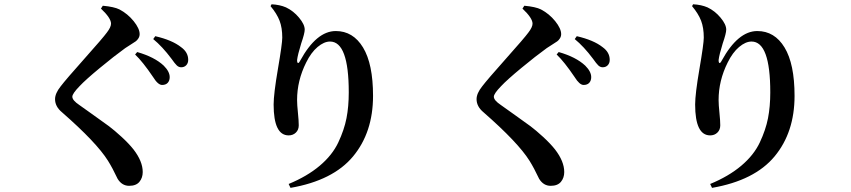

<svg xmlns="http://www.w3.org/2000/svg" viewBox="-20 -826 4040 911"><path d="M749 -422.9Q729.5 -422.9 706.1 -460.9Q657.2 -533.2 621.1 -567.4L630.9 -579.1Q712.9 -555.7 756.8 -514.6Q785.2 -486.3 785.2 -460Q785.2 -443.4 775.9 -433.1Q766.6 -422.9 749 -422.9ZM839.8 -506.8Q828.1 -506.8 818.8 -515.6Q809.6 -524.4 793.9 -546.9Q750 -605.5 707 -640.6L716.8 -654.3Q796.9 -635.7 838.9 -602.5Q873 -578.1 873 -542Q873 -526.4 863.8 -516.6Q854.5 -506.8 839.8 -506.8ZM506.8 -713.9Q506.8 -740.2 459 -785.2L467.8 -798.8Q521.5 -793.9 546.9 -781.2Q585.9 -760.7 614.3 -725.6Q642.6 -690.4 642.6 -664.1Q642.6 -653.3 636.7 -644Q630.9 -634.8 624 -629.9Q617.2 -625 600.6 -614.7Q584 -604.5 574.2 -597.7Q521.5 -559.6 453.6 -503.4Q385.7 -447.3 357.4 -417Q323.2 -381.8 323.2 -367.2Q323.2 -349.6 357.4 -327.1Q376 -313.5 423.8 -279.8Q471.7 -246.1 497.1 -227.1Q522.5 -208 556.6 -176.8Q590.8 -145.5 613.3 -117.2Q657.2 -60.5 657.2 -9.8Q657.2 17.6 641.6 36.6Q626 55.7 592.8 55.7Q558.6 55.7 538.1 22.5Q513.7 -29.3 492.2 -63.5Q438.5 -149.4 274.4 -293Q241.2 -320.3 241.2 -355.5Q241.2 -382.8 267.6 -416Q292 -448.2 380.9 -547.9Q469.7 -647.5 487.3 -671.9Q506.8 -697.3 506.8 -713.9Z M1349.6 -183.6Q1278.3 -183.6 1278.3 -330.1Q1278.3 -379.9 1298.8 -499.5Q1319.3 -619.1 1319.3 -647.5Q1319.3 -694.3 1306.6 -727.5Q1293.9 -760.7 1263.7 -796.9L1268.6 -805.7Q1307.6 -803.7 1336.9 -791Q1372.1 -774.4 1398.9 -742.2Q1425.8 -710 1425.8 -685.5Q1425.8 -668 1409.2 -620.1Q1392.6 -566.4 1389.6 -541Q1389.6 -532.2 1391.6 -528.8Q1393.6 -525.4 1397 -527.8Q1400.4 -530.3 1404.3 -538.1Q1481.4 -678.7 1573.2 -678.7Q1655.3 -678.7 1702.6 -600.6Q1750 -522.5 1750 -371.1Q1750 -198.2 1655.3 -84Q1560.5 30.3 1358.4 65.4L1349.6 46.9Q1437.5 10.7 1497.1 -39.6Q1556.6 -89.8 1585 -149.9Q1613.3 -210 1624 -265.1Q1634.8 -320.3 1634.8 -387.7Q1634.8 -628.9 1545.9 -628.9Q1517.6 -628.9 1486.8 -603Q1456.1 -577.1 1432.6 -529.3Q1389.6 -443.4 1389.6 -351.6Q1389.6 -329.1 1393.6 -291Q1397.5 -252.9 1397.5 -231.4Q1397.5 -210 1383.8 -196.8Q1370.1 -183.6 1349.6 -183.6Z M2749 -422.9Q2729.5 -422.9 2706.1 -460.9Q2657.2 -533.2 2621.1 -567.4L2630.9 -579.1Q2712.9 -555.7 2756.8 -514.6Q2785.2 -486.3 2785.2 -460Q2785.2 -443.4 2775.9 -433.1Q2766.6 -422.9 2749 -422.9ZM2839.8 -506.8Q2828.1 -506.8 2818.8 -515.6Q2809.6 -524.4 2793.9 -546.9Q2750 -605.5 2707 -640.6L2716.8 -654.3Q2796.9 -635.7 2838.9 -602.5Q2873 -578.1 2873 -542Q2873 -526.4 2863.8 -516.6Q2854.5 -506.8 2839.8 -506.8ZM2506.8 -713.9Q2506.8 -740.2 2459 -785.2L2467.8 -798.8Q2521.5 -793.9 2546.9 -781.2Q2585.9 -760.7 2614.3 -725.6Q2642.6 -690.4 2642.6 -664.1Q2642.6 -653.3 2636.7 -644Q2630.9 -634.8 2624 -629.9Q2617.2 -625 2600.6 -614.7Q2584 -604.5 2574.2 -597.7Q2521.5 -559.6 2453.6 -503.4Q2385.7 -447.3 2357.4 -417Q2323.2 -381.8 2323.2 -367.2Q2323.2 -349.6 2357.4 -327.1Q2376 -313.5 2423.8 -279.8Q2471.7 -246.1 2497.1 -227.1Q2522.5 -208 2556.6 -176.8Q2590.8 -145.5 2613.3 -117.2Q2657.2 -60.5 2657.2 -9.8Q2657.2 17.6 2641.6 36.6Q2626 55.7 2592.8 55.7Q2558.6 55.7 2538.1 22.5Q2513.7 -29.3 2492.2 -63.5Q2438.5 -149.4 2274.4 -293Q2241.2 -320.3 2241.2 -355.5Q2241.2 -382.8 2267.6 -416Q2292 -448.2 2380.9 -547.9Q2469.7 -647.5 2487.3 -671.9Q2506.8 -697.3 2506.8 -713.9Z M3349.6 -183.6Q3278.3 -183.6 3278.3 -330.1Q3278.3 -379.9 3298.8 -499.5Q3319.3 -619.1 3319.3 -647.5Q3319.3 -694.3 3306.6 -727.5Q3293.9 -760.7 3263.7 -796.9L3268.6 -805.7Q3307.6 -803.7 3336.9 -791Q3372.1 -774.4 3398.9 -742.2Q3425.8 -710 3425.8 -685.5Q3425.8 -668 3409.2 -620.1Q3392.6 -566.4 3389.6 -541Q3389.6 -532.2 3391.6 -528.8Q3393.6 -525.4 3397 -527.8Q3400.4 -530.3 3404.3 -538.1Q3481.4 -678.7 3573.2 -678.7Q3655.3 -678.7 3702.6 -600.6Q3750 -522.5 3750 -371.1Q3750 -198.2 3655.3 -84Q3560.5 30.3 3358.4 65.4L3349.6 46.9Q3437.5 10.7 3497.1 -39.6Q3556.6 -89.8 3585 -149.9Q3613.3 -210 3624 -265.1Q3634.8 -320.3 3634.8 -387.7Q3634.8 -628.9 3545.9 -628.9Q3517.6 -628.9 3486.8 -603Q3456.1 -577.1 3432.6 -529.3Q3389.6 -443.4 3389.6 -351.6Q3389.6 -329.1 3393.6 -291Q3397.5 -252.9 3397.5 -231.4Q3397.5 -210 3383.8 -196.8Q3370.1 -183.6 3349.6 -183.6Z"/></svg>

Font: GenRyuMin TW TTF Bold
Style: Regular
Weight: 700
Version: Version 1.300